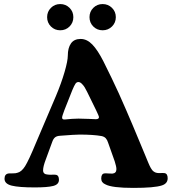

<svg xmlns="http://www.w3.org/2000/svg" viewBox="-20 -919 853 951"><path d="M232.2 -787.8Q213.4 -806.6 213.4 -834Q213.4 -861.3 232.2 -880.1Q251 -898.9 278.3 -898.9Q305.7 -898.9 324.5 -880.1Q343.3 -861.3 343.3 -834Q343.3 -806.6 324.5 -787.8Q305.7 -769 278.3 -769Q251 -769 232.2 -787.8ZM442.1 -787.8Q423.3 -806.6 423.3 -834Q423.3 -861.3 442.1 -880.1Q460.9 -898.9 488.3 -898.9Q515.6 -898.9 534.7 -880.1Q553.7 -861.3 553.7 -834Q553.7 -806.6 534.7 -787.8Q515.6 -769 488.3 -769Q460.9 -769 442.1 -787.8ZM239.3 -217.8 206.5 -128.4Q193.4 -94.2 193.4 -75.2Q193.4 -55.2 217.8 -54.2Q224.1 -53.2 238.3 -53.7Q252.4 -54.2 256.8 -53.2Q272 -50.8 272 -28.3Q272 -5.4 243.7 2Q215.3 9.3 151.9 9.3Q73.7 9.3 38.1 0.5Q2.4 -8.3 2.4 -33.7Q2.4 -56.2 21 -59.6Q25.4 -60.5 41.7 -60.3Q58.1 -60.1 65.4 -63Q86.4 -67.4 104.2 -95.7Q122.1 -124 158.2 -211.4L256.8 -442.9Q283.7 -506.8 299.8 -562.3Q315.9 -617.7 315.9 -644Q315.9 -681.2 331.3 -703.6Q346.7 -726.1 379.4 -726.1Q410.6 -726.1 437.3 -698.5Q463.9 -670.9 492.2 -615.2Q512.2 -575.7 533 -532.2Q553.7 -488.8 568.6 -456.3Q583.5 -423.8 604.7 -374.5Q626 -325.2 636.7 -299.8Q647.5 -274.4 670.9 -218Q694.3 -161.6 703.1 -140.6Q705.1 -135.7 709.2 -125.7Q713.4 -115.7 715.3 -111.1Q717.3 -106.4 720.7 -98.9Q724.1 -91.3 726.6 -87.4Q729 -83.5 732.4 -78.6Q735.8 -73.7 739.5 -70.8Q743.2 -67.9 747.1 -65.9Q757.3 -61 772.7 -61.8Q788.1 -62.5 795.4 -61.5Q810.5 -58.6 810.5 -36.1Q810.5 -9.8 781.7 -0.5Q744.6 11.7 640.6 11.7Q534.7 11.7 502.9 -5.4Q481.4 -14.2 481.4 -34.7Q481.4 -57.6 496.6 -60.1Q502.9 -61 516.8 -59.8Q530.8 -58.6 536.6 -59.1Q556.6 -61 556.6 -81.1Q556.6 -93.8 548.3 -119.6L515.6 -211.9Q511.2 -226.1 503.9 -234.1Q496.6 -242.2 482.9 -245.1Q442.4 -252.4 374 -252.4Q351.1 -252.4 277.8 -246.6Q261.7 -245.6 253.2 -239Q244.6 -232.4 239.3 -217.8ZM368.7 -331.5Q391.1 -331.5 420.4 -330.1Q449.7 -328.6 454.6 -328.6Q470.2 -328.6 470.2 -338.9Q470.2 -343.8 455.6 -374L411.6 -463.9Q403.3 -479.5 399.2 -486.8Q395 -494.1 386 -503.4Q377 -512.7 368.2 -512.7Q359.4 -512.7 353.5 -503.9Q347.7 -495.1 338.4 -473.1L299.3 -374.5Q287.6 -343.8 287.6 -336.9Q287.6 -332.5 289.6 -330.3Q291.5 -328.1 293.9 -327.6Q296.4 -327.1 300.8 -327.1Q302.7 -327.1 312 -328.1Q321.3 -329.1 336.4 -330.3Q351.6 -331.5 368.7 -331.5Z"/></svg>

Font: Cooper* SemiBold
Style: Regular
Weight: 600
Designer: Owen Earl
Foundry: indestructible type*
Version: Version 0.001